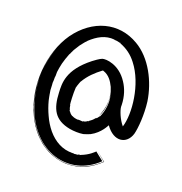

<svg xmlns="http://www.w3.org/2000/svg" viewBox="-110 -688 739 778"><g transform="rotate(20 259.5 -298.5)"><path d="M481 -356C469 -437 425 -524 356 -564C265 -618 160 -589 93 -496C28 -403 15 -256 69 -143C75 -129 88 -109 89 -107C109 -78 118 -70 136 -54C141 -49 147 -45 153 -41C182 -20 223 -7 258 -6C315 -6 359 -27 400 -66C386 -77 391 -74 360 -98L398 -66C375 -45 359 -34 332 -22C275 2 216 -5 165 -35C150 -44 142 -51 128 -63C98 -92 75 -128 60 -169V-168C60 -168 60 -169 60 -169C60 -169 59 -170 59 -171V-172C59 -172 58 -172 58 -173C58 -174 57 -174 57 -175C57 -176 57 -177 56 -177V-178C55 -182 54 -186 53 -190V-189C53 -190 52 -191 52 -192C44 -222 34 -274 39 -332C35 -281 41 -230 56 -184C115 -5 285 38 392 -66L357 -94H356C358 -96 358 -97 356 -95C351 -91 335 -73 301 -60C300 -59 297 -58 297 -58H296L295 -61C294 -61 293 -60 293 -59C293 -59 292 -59 292 -58C292 -58 292 -57 291 -57C290 -56 288 -56 283 -55C279 -54 285 -56 292 -58C280 -55 278 -56 274 -55H273V-56C272 -57 272 -60 272 -56V-55H271C271 -56 271 -56 272 -56H270C258 -55 264 -55 260 -55C263 -56 261 -55 268 -56C224 -54 187 -76 159 -109C145 -126 134 -144 125 -164C116 -183 109 -203 104 -222C103 -225 103 -228 102 -231C101 -234 101 -238 100 -241V-243C100 -243 100 -244 99 -244V-247C99 -249 98 -251 98 -253C97 -257 97 -261 96 -265C96 -273 95 -280 95 -287C94 -292 94 -299 95 -307V-317C95 -321 95 -323 96 -325V-343C97 -354 100 -368 103 -382C107 -397 112 -412 118 -427L121 -432C122 -434 122 -436 123 -437L126 -443C126 -444 127 -444 127 -445V-446H128V-448L145 -475C149 -480 147 -477 156 -489C160 -495 164 -498 165 -499C166 -501 170 -504 169 -504C198 -531 230 -550 270 -546V-545C271 -545 271 -545 271 -546C271 -544 271 -544 272 -545C281 -545 288 -543 296 -541H297V-542C297 -542 297 -543 298 -543V-541L297 -540C327 -529 351 -511 370 -486C429 -411 441 -286 422 -227C403 -249 389 -284 388 -300V-307C387 -344 376 -375 360 -399C322 -458 264 -461 250 -456C241 -453 220 -438 214 -433C126 -364 130 -307 132 -267C135 -199 154 -157 224 -144C242 -141 263 -140 282 -143C292 -146 301 -149 310 -153C350 -174 366 -211 367 -212C407 -155 461 -165 476 -215C483 -241 488 -301 481 -356ZM38 -332C41 -369 49 -402 61 -433C49 -400 42 -369 38 -332ZM321 -233C320 -236 317 -228 311 -222V-224C309 -220 308 -220 309 -222L307 -220V-221C303 -215 296 -209 296 -209C290 -204 289 -204 284 -200L288 -195C286 -196 284 -199 283 -200C282 -199 272 -192 267 -192H265C264 -192 263 -191 263 -191V-190C263 -190 254 -191 248 -191C243 -191 240 -191 240 -190C230 -192 227 -191 215 -197H214C215 -197 215 -197 215 -196L214 -197C206 -202 204 -205 199 -212L196 -211V-213C197 -213 198 -213 199 -212C195 -221 193 -227 192 -236H190C190 -236 192 -237 191 -237C190 -240 187 -283 189 -310C190 -312 191 -315 191 -317C194 -327 198 -336 199 -339L198 -340L200 -339V-340C217 -369 241 -392 268 -412H271C272 -411 272 -411 273 -411C296 -403 310 -384 321 -361C346 -299 323 -255 317 -235C336 -269 337 -313 326 -351C329 -343 333 -326 334 -306C334 -314 333 -322 332 -329C339 -298 335 -263 321 -233ZM42 -236C39 -254 37 -273 37 -292C38 -273 39 -254 42 -236ZM57 -176C57 -176 57 -177 56 -178V-177ZM58 -174 57 -176C57 -175 57 -175 57 -175ZM58 -173V-174Z"/></g></svg>

Font: HIVNotRetro
Style: Regular
Weight: 400
Designer: Feorag
Foundry: Feorag
Version: Version 1.000;PS 001.000;hotconv 1.0.88;makeotf.lib2.5.64775